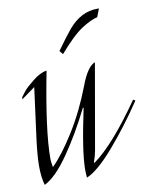

<svg xmlns="http://www.w3.org/2000/svg" viewBox="-86 -822 710 896"><g transform="rotate(-10 269.0 -374.0)"><path d="M251 -28Q251 -112 294 -313L291 -315Q234 -200 170.5 -108.5Q107 -17 53 9Q42 -28 42 -83Q42 -138 57 -245L84 -449L19 -402L21 -413Q28 -423 40.5 -438.5Q53 -454 88 -482Q123 -510 154 -515Q100 -239 100 -107Q100 -91 105 -66Q154 -114 212 -206.5Q270 -299 314 -414Q346 -500 383 -514L312 -108Q307 -81 297 -54L300 -52Q396 -121 528 -311L538 -305Q463 -193 384.5 -102.5Q306 -12 253 10Q251 -14 251 -28ZM437 -758Q441 -758 445 -758L430 -719Q401 -713 356 -684.5Q311 -656 243 -577L229 -594Q274 -657 300 -688Q360 -758 437 -758Z"/></g></svg>

Font: Felipa
Style: Regular
Weight: 400
Designer: Javier Alcaraz
Foundry: Fontstage
Version: Version 1.001